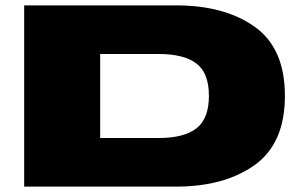

<svg xmlns="http://www.w3.org/2000/svg" viewBox="-20 -695 1125 715"><path d="M70 0H635Q816 0 928.5 -80.5Q1041 -161 1041 -338Q1041 -515 929 -595Q817 -675 635 -675H70ZM353 -181V-494H570Q665 -494 711.5 -458.5Q758 -423 758 -338Q758 -253 711.5 -217Q665 -181 570 -181Z"/></svg>

Font: Anybody ExtraExpanded Black
Style: Regular
Weight: 900
Width: 8
Version: Version 1.113;gftools[0.9.25]